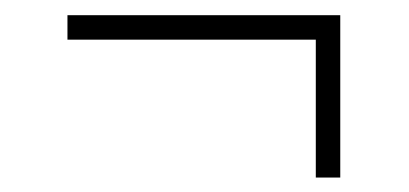

<svg xmlns="http://www.w3.org/2000/svg" viewBox="-20 -354 552 259"><path d="M71 -333.5H439V-300.5H71ZM439 -322.5V-114.5H406V-322.5Z"/></svg>

Font: Newsreader 16pt Light
Style: Regular
Weight: 300
Designer: Hugues Gentile
Foundry: Production Type
Version: Version 1.003